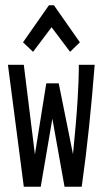

<svg xmlns="http://www.w3.org/2000/svg" viewBox="-20 -705 390 726"><path d="M70 1 10 -460H70L112 -121L155 -390H202L256 -122Q269 -252 273.5 -329.5Q278 -407 278 -443V-460H338Q329 -344 317 -228Q305 -112 289 1H224L178 -256L134 1ZM105 -509 67 -545 165 -685H184L282 -545L245 -509L175 -602Z"/></svg>

Font: Inconsolata ExtraCondensed Medium
Style: Regular
Weight: 500
Width: 2
Monospace: yes
Designer: Raph Levien, Cyreal, Brenton Simpson
Foundry: Raph Levien, Cyreal, Google
Version: Version 3.001; ttfautohint (v1.8.2.53-6de2)